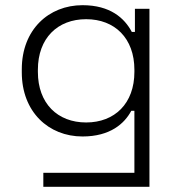

<svg xmlns="http://www.w3.org/2000/svg" viewBox="-20 -520 684 740"><path d="M147 200H556V-486H500V-397H488C460 -450 405 -500 298 -500C168 -500 64 -406 64 -253V-241C64 -89 167 6 298 6C405 6 460 -44 486 -93H498V146H147ZM126 -243V-251C126 -373 202 -446 312 -446C422 -446 498 -373 498 -251V-243C498 -121 422 -48 312 -48C202 -48 126 -121 126 -243Z"/></svg>

Font: Meta Space Icons
Style: Regular
Weight: 400
Designer: Meta Pool / Florian Karsten
Foundry: Meta Pool / Florian Karsten
Version: Version 2.000;Glyphs 3.1.1 (3144)